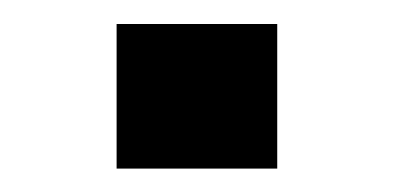

<svg xmlns="http://www.w3.org/2000/svg" viewBox="-20 -144 336 164"><path d="M216.8 -123.5V0H79.6V-123.5Z"/></svg>

Font: Ufes Sans
Style: Bold
Weight: 700
Designer: Ricardo Esteves & Filipe Motta
Foundry: ProDesignUfes - Ricardo Esteves, Filipe Motta (This is a derivative work, based on Roboto family, by Christian Robertson
Version: Version 2.0